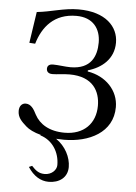

<svg xmlns="http://www.w3.org/2000/svg" viewBox="-59 -703 697 981"><g transform="rotate(5 289.0 -212.5)"><path d="M121 166C150 211 187 233 228 233C281 233 324 204 324 149C324 98.7 295.7 43.9 247.1 10.6C260.1 11.5 273.7 12 288 12C415 12 537 -46 537 -177C537 -262 472 -331 378 -346V-352C448 -372 509 -421 509 -505C509 -587 443 -658 304 -658C229 -658 163 -633 92 -626L68 -466L98 -464C124 -552 182 -624 296 -624C382 -624 421 -568 421 -498C421 -429 394 -360 288 -360C261 -360 225 -366 198 -366C186 -366 169 -362 169 -342C169 -322 186 -317 198 -317C225 -317 254 -323 287 -323C408 -323 445 -249 445 -176C445 -85 386 -24 287 -24C209 -24 158 -56 133 -103C120 -129 105 -155 77 -155C57 -155 44 -139 44 -115C44 -82 63 -63 90 -39C105.6 -24.9 131.6 -11.7 167.1 -2.2L165 0C228 19 265 77 265 144C265 169 240 195 204 195C175 195 158 182 137 159Z"/></g></svg>

Font: Libertinus Serif Display
Style: Regular
Weight: 400
Designer: Philipp H. Poll
Foundry: Khaled Hosny
Version: Version 6.1